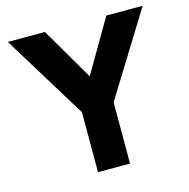

<svg xmlns="http://www.w3.org/2000/svg" viewBox="-104 -807 895 909"><g transform="rotate(-15 343.5 -353.0)"><path d="M285 -263 13 -706H195L404 -348H287L496 -706H674L400 -263ZM266 0V-335H423V0Z"/></g></svg>

Font: Outfit Thin
Style: Bold
Weight: 700
Version: Version 1.100;gftools[0.9.27]